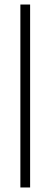

<svg xmlns="http://www.w3.org/2000/svg" viewBox="-20 -828 224 848"><path d="M70 -808H113V0H70Z"/></svg>

Font: Encode Sans Compressed
Style: ExtraLight
Weight: 200
Designer: Pablo Impallari, Andres Torresi
Foundry: Pablo Impallari, Andres Torresi
Version: Version 1.000; ttfautohint (v1.00) -l 8 -r 50 -G 200 -x 14 -